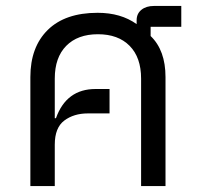

<svg xmlns="http://www.w3.org/2000/svg" viewBox="-20 -625 669 645"><path d="M589 -535H486V-504Q536 -456 536 -366V0H454V-361Q454 -432 415.5 -471Q377 -510 309 -510Q241 -510 202.5 -471Q164 -432 164 -361V-228H168Q203 -326 301 -326H348V-244H275Q228 -244 196 -220Q164 -196 164 -139V0H82V-366Q82 -467 140.5 -524.5Q199 -582 308 -582Q386 -582 439 -544V-557Q439 -579 455 -592Q471 -605 497 -605H589Z"/></svg>

Font: Anuphan
Style: Regular
Weight: 400
Designer: Mike Abbink, Paul van der Laan, Pieter van Rosmalen, Mint Tantisuwanna
Foundry: Bold Monday; Cadson Demak
Version: Version 3.002;hotconv 1.0.109;makeotfexe 2.5.65596